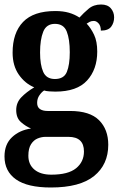

<svg xmlns="http://www.w3.org/2000/svg" viewBox="-20 -597 529 853"><path d="M206 236Q102 236 51 200Q0 164 0 98Q0 44 33.5 12.5Q67 -19 118 -26Q94 -36 73 -54.5Q52 -73 52 -108Q52 -141 74.5 -164.5Q97 -188 132 -209Q91 -226 63.5 -265.5Q36 -305 36 -363Q36 -451 82.5 -499.5Q129 -548 226 -548Q260 -548 286 -540.5Q312 -533 333 -519Q351 -539 373.5 -558Q396 -577 429 -577Q458 -577 472.5 -560Q487 -543 487 -520Q487 -496 474 -478.5Q461 -461 428 -461Q428 -482 418 -493Q408 -504 397 -504Q386 -504 378.5 -500Q371 -496 365 -492Q384 -472 398 -442.5Q412 -413 412 -368Q412 -289 367 -239.5Q322 -190 226 -190Q216 -190 200 -191Q184 -192 176 -195Q165 -188 155 -173.5Q145 -159 145 -140Q145 -121 157.5 -112.5Q170 -104 191 -104H291Q379 -104 420 -63Q461 -22 461 46Q461 134 398 185Q335 236 206 236ZM224 -246Q264 -246 277 -277.5Q290 -309 290 -365Q290 -423 276.5 -457Q263 -491 224 -491Q186 -491 172 -456Q158 -421 158 -364Q158 -309 172 -277.5Q186 -246 224 -246ZM208 179Q283 179 318 150.5Q353 122 353 76Q353 11 284 11H182Q165 11 147.5 18Q130 25 118 43.5Q106 62 106 95Q106 134 133 156.5Q160 179 208 179Z"/></svg>

Font: Noto Serif Khmer Condensed
Style: Bold
Weight: 700
Width: 3
Designer: Danh Hong and the Monotype Design Team
Foundry: Monotype Imaging Inc.
Version: Version 2.004; ttfautohint (v1.8.4.7-5d5b)